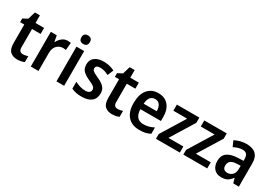

<svg xmlns="http://www.w3.org/2000/svg" viewBox="34 -1762 3695 2597"><g transform="rotate(30 1882.0 -464.0)"><path d="M266 -183Q286 -183 305.5 -187Q325 -191 344 -197V-105Q324 -95 294.5 -89Q265 -83 233 -83Q165 -83 124 -120.5Q83 -158 83 -253V-541H18V-598L91 -637L126 -754H204V-635H338V-541H204V-254Q204 -183 266 -183Z M703 -645Q714 -645 727.5 -644Q741 -643 753 -640L742 -523Q733 -526 720.5 -527.5Q708 -529 699 -529Q642 -529 602.5 -489Q563 -449 563 -373V-93H443V-635H536L553 -543H559Q580 -585 617 -615Q654 -645 703 -645Z M905 -845Q934 -845 952.5 -829Q971 -813 971 -778Q971 -743 952.5 -727Q934 -711 905 -711Q875 -711 856.5 -727Q838 -743 838 -778Q838 -814 856.5 -829.5Q875 -845 905 -845ZM964 -635V-93H844V-635Z M1444 -249Q1444 -167 1390.5 -125Q1337 -83 1239 -83Q1189 -83 1151.5 -91Q1114 -99 1080 -115V-223Q1114 -204 1157 -191Q1200 -178 1240 -178Q1284 -178 1304 -194Q1324 -210 1324 -238Q1324 -253 1317 -266Q1310 -279 1287 -294Q1264 -309 1217 -329Q1148 -361 1113.5 -396Q1079 -431 1079 -497Q1079 -569 1131 -607Q1183 -645 1271 -645Q1358 -645 1438 -605L1400 -513Q1367 -529 1336 -539.5Q1305 -550 1270 -550Q1198 -550 1198 -502Q1198 -486 1206.5 -473.5Q1215 -461 1238 -448Q1261 -435 1304 -415Q1346 -396 1377.5 -374.5Q1409 -353 1426.5 -323.5Q1444 -294 1444 -249Z M1746 -183Q1766 -183 1785.5 -187Q1805 -191 1824 -197V-105Q1804 -95 1774.5 -89Q1745 -83 1713 -83Q1645 -83 1604 -120.5Q1563 -158 1563 -253V-541H1498V-598L1571 -637L1606 -754H1684V-635H1818V-541H1684V-254Q1684 -183 1746 -183Z M2121 -645Q2222 -645 2279 -579Q2336 -513 2336 -401V-335H2015Q2017 -258 2051 -218Q2085 -178 2148 -178Q2194 -178 2231.5 -188Q2269 -198 2310 -219V-120Q2273 -101 2233 -92Q2193 -83 2141 -83Q2025 -83 1959.5 -155Q1894 -227 1894 -360Q1894 -499 1955 -572Q2016 -645 2121 -645ZM2121 -554Q2076 -554 2048.5 -521.5Q2021 -489 2017 -421H2221Q2221 -479 2196.5 -516.5Q2172 -554 2121 -554Z M2771 -93H2398V-167L2628 -540H2412V-635H2763V-553L2538 -188H2771Z M3199 -93H2826V-167L3056 -540H2840V-635H3191V-553L2966 -188H3199Z M3497 -646Q3693 -646 3693 -457V-93H3606L3584 -167H3581Q3550 -124 3514.5 -103.5Q3479 -83 3419 -83Q3349 -83 3307.5 -127.5Q3266 -172 3266 -251Q3266 -335 3322 -377.5Q3378 -420 3489 -424L3573 -427V-456Q3573 -506 3551.5 -529Q3530 -552 3489 -552Q3454 -552 3420.5 -541.5Q3387 -531 3353 -514L3314 -600Q3353 -621 3400 -633.5Q3447 -646 3497 -646ZM3516 -348Q3447 -345 3418.5 -319.5Q3390 -294 3390 -250Q3390 -211 3409.5 -193.5Q3429 -176 3462 -176Q3510 -176 3541.5 -208.5Q3573 -241 3573 -302V-350Z"/></g></svg>

Font: Noto Sans Telugu UI SemiCondensed SemiBold
Style: Regular
Weight: 600
Width: 4
Designer: Jelle Bosma - Monotype Design Team
Foundry: Monotype Imaging Inc.
Version: Version 2.005; ttfautohint (v1.8.4.7-5d5b)